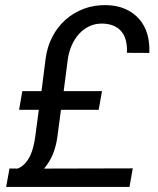

<svg xmlns="http://www.w3.org/2000/svg" viewBox="-20 -741 627 761"><path d="M221.7 -305.7 207 -195.8Q202.1 -161.1 189.7 -130.4Q177.2 -99.6 154.8 -72.8L506.3 -73.7L493.2 0H4.4L17.6 -73.2L49.3 -72.8Q66.9 -79.6 79.1 -93Q91.3 -106.4 99.4 -123.5Q107.4 -140.6 112.1 -159.4Q116.7 -178.2 119.1 -195.3L133.8 -305.7H55.7L68.4 -379.9H144.5L160.6 -506.8Q166.5 -554.2 186.8 -593.8Q207 -633.3 238.8 -661.9Q270.5 -690.4 312 -706.1Q353.5 -721.7 401.9 -720.7Q444.3 -719.7 476.8 -705.3Q509.3 -690.9 531.2 -666Q553.2 -641.1 563.5 -606.9Q573.7 -572.8 571.8 -531.2L482.9 -531.7Q484.4 -556.2 479.7 -577.1Q475.1 -598.1 463.4 -613.5Q451.7 -628.9 432.9 -637.7Q414.1 -646.5 388.2 -647.5Q358.4 -648.4 334.2 -637Q310.1 -625.5 292.5 -605.7Q274.9 -585.9 263.9 -560.3Q252.9 -534.7 249 -507.8L232.4 -379.9H384.3L371.1 -305.7Z"/></svg>

Font: Roboto Mono
Style: Italic
Weight: 400
Designer: Google
Version: Version 2.000985; 2015; ttfautohint (v1.3)